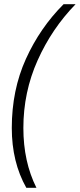

<svg xmlns="http://www.w3.org/2000/svg" viewBox="-20 -734 379 912"><path d="M105 158H153Q91 34 91 -126Q91 -296 158.5 -447Q226 -598 339 -714H282Q170 -602 103 -454Q36 -306 36 -126Q36 36 105 158Z"/></svg>

Font: Noto Sans UI Light
Style: Italic
Weight: 300
Italic angle: -12°
Designer: Monotype Design Team
Foundry: Monotype Imaging Inc.
Version: Version 1.901